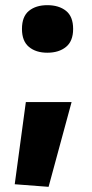

<svg xmlns="http://www.w3.org/2000/svg" viewBox="-20 -568 357 743"><path d="M37 145 80 -173H257L168 155ZM163 -364Q119 -364 92 -386.5Q65 -409 65 -456Q65 -504 92 -526Q119 -548 163 -548Q208 -548 235.5 -526Q263 -504 263 -456Q263 -409 235.5 -386.5Q208 -364 163 -364Z"/></svg>

Font: Encode Sans Wide
Style: Bold
Weight: 700
Designer: Pablo Impallari, Andres Torresi
Foundry: Pablo Impallari, Andres Torresi
Version: Version 1.000; ttfautohint (v1.00) -l 8 -r 50 -G 200 -x 14 -